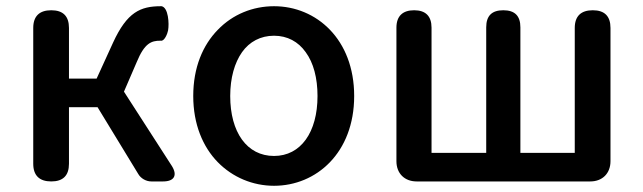

<svg xmlns="http://www.w3.org/2000/svg" viewBox="-20 -584 2071 618"><path d="M87 -275V-57C87 -19 107 0 145 0C183 0 202 -19 202 -57V-239H294L425 -24C433 -10 450 0 467 0H502H505C541 0 552 -20 533 -50L379 -289L420 -384C445 -445 467 -453 496 -453C497 -453 498 -453 498 -453C509 -451 519 -475 521 -486C525 -508 522 -560 500 -564C499 -564 499 -564 498 -564C432 -564 389 -545 344 -447L291 -331H202V-494C202 -532 183 -551 145 -551C107 -551 87 -532 87 -494Z M681 -62C729 -13 794 14 862 14C998 14 1120 -92 1120 -275C1120 -458 998 -564 862 -564C794 -564 729 -538 681 -488C633 -439 602 -367 602 -275C602 -184 633 -111 681 -62ZM964 -416C989 -382 1002 -333 1002 -275C1002 -158 948 -82 862 -82C775 -82 721 -158 721 -275C721 -333 735 -382 759 -416C783 -450 819 -469 862 -469C905 -469 940 -450 964 -416Z M1945 -275V-494C1945 -532 1926 -551 1888 -551C1850 -551 1830 -532 1830 -494V-92H1655V-496C1655 -533 1637 -551 1600 -551C1563 -551 1545 -533 1545 -496V-92H1369V-495C1369 -532 1350 -551 1313 -551C1276 -551 1256 -532 1256 -495V-65C1256 -26 1282 0 1321 0H1600H1880C1919 0 1945 -26 1945 -65Z"/></svg>

Font: GenSenRounded2 TW M
Style: Regular
Weight: 500
Version: Version 2.100;PS 2.1;hotconv 16.6.51;makeotf.lib2.5.65220 DE